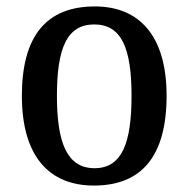

<svg xmlns="http://www.w3.org/2000/svg" viewBox="-20 -567 586 597"><path d="M272 10C420 10 498 -81 498 -269C498 -456 413 -547 275 -547C125 -547 48 -456 48 -269C48 -81 133 10 272 10ZM274 -44C189 -44 157 -122 157 -269C157 -417 188 -491 273 -491C358 -491 389 -417 389 -269C389 -122 359 -44 274 -44Z"/></svg>

Font: Noto Serif Devanagari SemiCondensed Medium
Style: Regular
Weight: 500
Width: 4
Designer: Universal Thirst, Indian Type Foundry and the Monotype Design Team
Foundry: Monotype Imaging Inc.
Version: Version 2.004